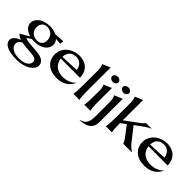

<svg xmlns="http://www.w3.org/2000/svg" viewBox="113 -1829 3180 3180"><g transform="rotate(45 1702.5 -239.0)"><path d="M333 -152C506 -152 606 -236 606 -343C606 -379 591 -412 565 -440L671 -433L682 -497L501 -487C460 -508 408 -520 353 -520C179 -520 77 -429 77 -327C77 -257 141 -193 235 -165L77 -75C103 -46 129 -28 169 -15C99 2 31 55 31 116C31 200 125 267 341 267C556 267 680 165 680 73C680 -8 615 -54 481 -65L337 -76C274 -81 232 -91 208 -106L285 -155C300 -153 316 -152 333 -152ZM361 -197C259 -197 200 -267 200 -350C200 -436 256 -480 326 -480C404 -480 482 -422 482 -319C482 -235 428 -197 361 -197ZM146 92C146 42 180 13 216 -4C239 0 277 5 304 8L447 19C527 25 568 48 568 101C568 163 502 224 358 224C216 224 146 159 146 92Z M1015 -468C1084 -468 1155 -430 1173 -318L851 -305C855 -425 931 -468 1015 -468ZM731 -245C731 -88 847 13 1025 13C1163 13 1263 -42 1318 -159L1314 -161C1260 -101 1172 -72 1087 -72C954 -72 865 -147 852 -266L1301 -265C1301 -448 1166 -520 1042 -520C886 -520 731 -413 731 -245Z M1411 0H1555C1550 -25 1540 -51 1540 -231L1541 -745L1401 -685C1404 -683 1427 -644 1427 -572L1426 -231C1425 -57 1418 -25 1411 0Z M1666 0H1810C1805 -25 1794 -51 1795 -231L1796 -520L1656 -460C1659 -458 1683 -414 1682 -342L1681 -231C1679 -57 1673 -25 1666 0ZM1733 -600C1774 -600 1806 -627 1806 -661C1806 -695 1774 -722 1733 -722C1692 -722 1659 -695 1659 -661C1659 -627 1692 -600 1733 -600Z M1935 -342V-15C1935 148 1904 200 1793 229V235C1977 229 2049 155 2049 24V-231L2050 -520L1906 -460C1909 -458 1935 -414 1935 -342ZM1985 -598C2026 -598 2058 -625 2058 -659C2058 -693 2026 -720 1985 -720C1944 -720 1911 -693 1911 -659C1911 -625 1944 -598 1985 -598Z M2172 0H2316C2311 -24 2302 -48 2301 -203L2393 -271L2537 -81C2561 -48 2572 -29 2582 1L2781 0V-3C2731 -36 2694 -71 2657 -118L2484 -339L2588 -416C2588 -416 2678 -484 2734 -505V-508H2605C2594 -488 2573 -471 2552 -453L2301 -268L2302 -745L2162 -685C2165 -683 2188 -644 2188 -572L2187 -231C2186 -57 2179 -25 2172 0Z M3069 -468C3138 -468 3209 -430 3227 -318L2905 -305C2909 -425 2985 -468 3069 -468ZM2785 -245C2785 -88 2901 13 3079 13C3217 13 3317 -42 3372 -159L3368 -161C3314 -101 3226 -72 3141 -72C3008 -72 2919 -147 2906 -266L3355 -265C3355 -448 3220 -520 3096 -520C2940 -520 2785 -413 2785 -245Z"/></g></svg>

Font: Coconat Demi
Style: Regular
Weight: 400
Designer: Sara Lavazza
Foundry: Collletttivo
Version: Version 1.000;Glyphs 3.2 (3217)